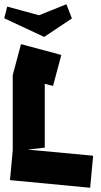

<svg xmlns="http://www.w3.org/2000/svg" viewBox="-26 -874 474 905"><path d="M399 11 21 -25 34 -165V-520L73 -666L263 -615L224 -469L185 -479V-178L104 -169L413 -140ZM8 -843 158 -802 287 -854 313 -787 182 -700 -6 -788Z"/></svg>

Font: Blaka Ink
Style: Regular
Weight: 400
Designer: Mohamed Gaber
Foundry: Kief Type Foundry
Version: Version 1.003; ttfautohint (v1.8.4.7-5d5b)